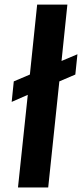

<svg xmlns="http://www.w3.org/2000/svg" viewBox="-20 -830 363 850"><path d="M59.6 0 103 -410.2 31.7 -378.9 41 -469.7 112.3 -500 144.5 -809.6H278.3L252.4 -560.1L322.8 -589.8L313.5 -500L242.7 -469.7L193.4 0Z"/></svg>

Font: Oswald
Style: Medium
Weight: 500
Designer: Vernon Adams
Foundry: Vernon Adams
Version: 3.0; ttfautohint (v0.94.23-7a4d-dirty) -l 8 -r 50 -G 150 -x 